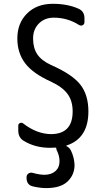

<svg xmlns="http://www.w3.org/2000/svg" viewBox="-20 -760 540 1000"><path d="M245.1 -335Q151.4 -377 110.8 -430.7Q70.3 -484.4 70.3 -559.6Q70.3 -639.6 121.1 -689.9Q171.9 -740.2 254.9 -740.2Q332 -740.2 388.7 -714.8Q419.9 -701.2 419.9 -665V-644.5Q419.9 -633.8 410.6 -628.9Q401.4 -624 391.6 -629.9Q332 -668 259.8 -668Q212.9 -668 182.6 -637.7Q152.3 -607.4 152.3 -559.6Q152.3 -509.8 174.3 -477.1Q196.3 -444.3 245.1 -421.9Q356.4 -373 398.4 -319.3Q440.4 -265.6 440.4 -179.7Q440.4 -39.1 326.2 -2Q323.2 0 326.2 1Q342.8 8.8 350.6 26.4Q367.2 62.5 368.2 99.6Q368.2 150.4 332 185.1Q295.9 219.7 219.7 219.7Q190.4 219.7 151.4 210.9Q118.2 203.1 118.2 166V163.1Q118.2 150.4 128.4 143.6Q138.7 136.7 151.4 140.6Q181.6 149.4 210 150.4Q247.1 150.4 268.6 131.3Q290 112.3 290 80.1Q290 51.8 276.4 24.4Q273.4 20.5 273.4 13.7Q273.4 8.8 269.5 8.8Q259.8 9.8 240.2 9.8Q164.1 9.8 105.5 -25.4Q75.2 -42 75.2 -80.1V-105.5Q75.2 -115.2 84 -119.1Q92.8 -123 100.6 -117.2Q170.9 -62.5 245.1 -61.5Q358.4 -61.5 358.4 -179.7Q358.4 -234.4 332 -270.5Q305.7 -306.6 245.1 -335Z"/></svg>

Font: Rounded-L Mgen+ 2m regular
Style: Regular
Weight: 400
Designer: [Source Han Sans]
Ryoko NISHIZUKA  (kana & ideographs); Paul D. Hunt (Latin, Greek & Cyrillic); Wenlong ZHANG  (bopomofo
Version: Version 1.059.20150602